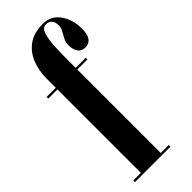

<svg xmlns="http://www.w3.org/2000/svg" viewBox="-248 -787 819 819"><g transform="rotate(-45 161.0 -378.0)"><path d="M19 0V-10H64.5V-513.5H9.5V-523.5H64.5V-577.5Q64.5 -627.5 81 -667.8Q97.5 -708 131.2 -731.8Q165 -755.5 218 -755.5Q266.5 -755.5 294.2 -717Q322 -678.5 322 -622.5Q322 -555.5 275.5 -555.5Q253.5 -555.5 242.2 -571.2Q231 -587 231 -614.5Q231 -631.5 238.8 -646.2Q246.5 -661 254.2 -674.5Q262 -688 262 -701.5Q262 -744.5 225 -744.5Q205.5 -744.5 197 -718.5Q188.5 -692.5 186.5 -652.8Q184.5 -613 184.5 -571V-523.5H245.5V-513.5H184.5V-10H232.5V0Z"/></g></svg>

Font: Imbue 100pt
Style: Bold
Weight: 700
Designer: Tyler Finck
Foundry: Etcetera Type Company
Version: Version 1.102; ttfautohint (v1.8.3)